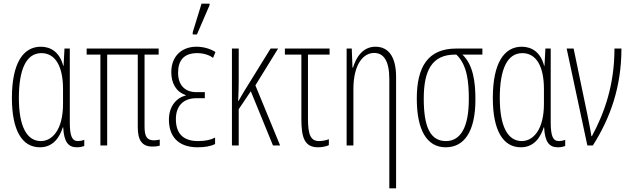

<svg xmlns="http://www.w3.org/2000/svg" viewBox="-20 -794 3447 1048"><path d="M198 10C271 10 306 -46 323 -99H325C329 -20 352 10 400 10C418 10 432 6 440 3V-31C429 -26 415 -24 406 -24C374 -24 361 -49 361 -127V-529H332L327 -435H325C306 -509 257 -539 203 -539C108 -539 45 -452 45 -259C45 -83 100 10 198 10ZM203 -24C128 -24 83 -101 83 -259C83 -415 123 -504 206 -504C282 -504 324 -432 324 -308V-227C324 -84 264 -24 203 -24Z M812 6C831 6 846 3 852 1V-32C841 -30 832 -28 821 -28C782 -28 769 -48 769 -104V-496H846V-529H453V-496H528V0H565V-496H732V-99C732 -28 756 6 812 6Z M1032 -606H1055L1124 -766V-774H1080L1032 -618ZM1059 10C1098 10 1132 4 1154 -8V-43C1132 -31 1101 -24 1061 -24C981 -24 940 -64 940 -144C940 -218 983 -258 1052 -258H1098V-291H1052C987 -291 952 -332 952 -397C952 -462 982 -504 1056 -504C1091 -504 1122 -494 1143 -478L1156 -510C1128 -528 1091 -539 1052 -539C977 -539 915 -492 915 -400C915 -341 940 -293 994 -275V-273C943 -260 902 -214 902 -141C902 -53 949 10 1059 10Z M1498 -529H1457L1314 -298C1302 -279 1293 -262 1282 -243H1280C1282 -282 1283 -323 1283 -360V-529H1246V0H1283V-198L1349 -296L1470 0H1509L1374 -328Z M1716 10C1740 10 1765 4 1775 -2V-34C1760 -28 1738 -24 1722 -24C1675 -24 1661 -59 1661 -148V-496H1779V-529H1535V-496H1625V-143C1625 -42 1643 10 1716 10Z M2105 234H2142V-373C2142 -487 2099 -539 2029 -539C1960 -539 1923 -480 1907 -425H1904L1900 -529H1872V0H1909V-308C1909 -443 1963 -505 2022 -505C2073 -505 2105 -464 2105 -362Z M2413 10C2514 10 2575 -76 2575 -251C2575 -347 2563 -440 2504 -496H2613V-529H2470C2315 -529 2255 -428 2255 -256C2255 -87 2308 10 2413 10ZM2414 -24C2327 -24 2293 -104 2293 -256C2293 -408 2337 -496 2464 -496H2471C2531 -439 2539 -345 2539 -253C2539 -101 2495 -24 2414 -24Z M2823 10C2896 10 2931 -46 2948 -99H2950C2954 -20 2977 10 3025 10C3043 10 3057 6 3065 3V-31C3054 -26 3040 -24 3031 -24C2999 -24 2986 -49 2986 -127V-529H2957L2952 -435H2950C2931 -509 2882 -539 2828 -539C2733 -539 2670 -452 2670 -259C2670 -83 2725 10 2823 10ZM2828 -24C2753 -24 2708 -101 2708 -259C2708 -415 2748 -504 2831 -504C2907 -504 2949 -432 2949 -308V-227C2949 -84 2889 -24 2828 -24Z M3186 0H3216C3309 -146 3372 -316 3372 -529H3334C3334 -330 3279 -177 3211 -51H3208C3203 -87 3191 -141 3187 -164L3111 -529H3073Z"/></svg>

Font: Noto Sans ExtraCondensed ExtraLight
Style: Regular
Weight: 200
Width: 2
Designer: Monotype Design Team
Foundry: Monotype Imaging Inc.
Version: Version 2.013